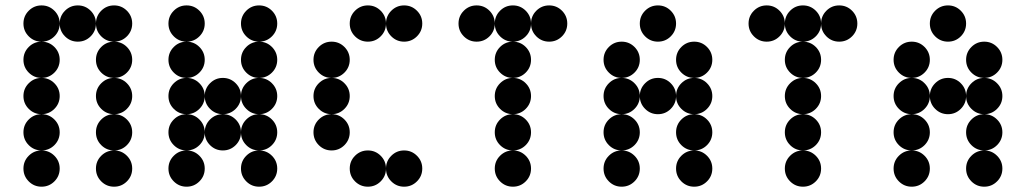

<svg xmlns="http://www.w3.org/2000/svg" viewBox="-20 -704 3868 724"><path d="M205.1 -615.2Q205.1 -586.9 185.1 -566.9Q165 -546.9 136.7 -546.9Q108.4 -546.9 88.4 -566.9Q68.4 -586.9 68.4 -615.2Q68.4 -643.6 88.4 -663.6Q108.4 -683.6 136.7 -683.6Q165 -683.6 185.1 -663.6Q205.1 -643.6 205.1 -615.2ZM341.8 -615.2Q341.8 -586.9 321.8 -566.9Q301.8 -546.9 273.4 -546.9Q245.1 -546.9 225.1 -566.9Q205.1 -586.9 205.1 -615.2Q205.1 -643.6 225.1 -663.6Q245.1 -683.6 273.4 -683.6Q301.8 -683.6 321.8 -663.6Q341.8 -643.6 341.8 -615.2ZM478.5 -615.2Q478.5 -586.9 458.5 -566.9Q438.5 -546.9 410.2 -546.9Q381.8 -546.9 361.8 -566.9Q341.8 -586.9 341.8 -615.2Q341.8 -643.6 361.8 -663.6Q381.8 -683.6 410.2 -683.6Q438.5 -683.6 458.5 -663.6Q478.5 -643.6 478.5 -615.2ZM205.1 -478.5Q205.1 -450.2 185.1 -430.2Q165 -410.2 136.7 -410.2Q108.4 -410.2 88.4 -430.2Q68.4 -450.2 68.4 -478.5Q68.4 -506.8 88.4 -526.9Q108.4 -546.9 136.7 -546.9Q165 -546.9 185.1 -526.9Q205.1 -506.8 205.1 -478.5ZM478.5 -478.5Q478.5 -450.2 458.5 -430.2Q438.5 -410.2 410.2 -410.2Q381.8 -410.2 361.8 -430.2Q341.8 -450.2 341.8 -478.5Q341.8 -506.8 361.8 -526.9Q381.8 -546.9 410.2 -546.9Q438.5 -546.9 458.5 -526.9Q478.5 -506.8 478.5 -478.5ZM205.1 -341.8Q205.1 -313.5 185.1 -293.5Q165 -273.4 136.7 -273.4Q108.4 -273.4 88.4 -293.5Q68.4 -313.5 68.4 -341.8Q68.4 -370.1 88.4 -390.1Q108.4 -410.2 136.7 -410.2Q165 -410.2 185.1 -390.1Q205.1 -370.1 205.1 -341.8ZM478.5 -341.8Q478.5 -313.5 458.5 -293.5Q438.5 -273.4 410.2 -273.4Q381.8 -273.4 361.8 -293.5Q341.8 -313.5 341.8 -341.8Q341.8 -370.1 361.8 -390.1Q381.8 -410.2 410.2 -410.2Q438.5 -410.2 458.5 -390.1Q478.5 -370.1 478.5 -341.8ZM205.1 -205.1Q205.1 -176.8 185.1 -156.7Q165 -136.7 136.7 -136.7Q108.4 -136.7 88.4 -156.7Q68.4 -176.8 68.4 -205.1Q68.4 -233.4 88.4 -253.4Q108.4 -273.4 136.7 -273.4Q165 -273.4 185.1 -253.4Q205.1 -233.4 205.1 -205.1ZM478.5 -205.1Q478.5 -176.8 458.5 -156.7Q438.5 -136.7 410.2 -136.7Q381.8 -136.7 361.8 -156.7Q341.8 -176.8 341.8 -205.1Q341.8 -233.4 361.8 -253.4Q381.8 -273.4 410.2 -273.4Q438.5 -273.4 458.5 -253.4Q478.5 -233.4 478.5 -205.1ZM205.1 -68.4Q205.1 -40 185.1 -20Q165 0 136.7 0Q108.4 0 88.4 -20Q68.4 -40 68.4 -68.4Q68.4 -96.7 88.4 -116.7Q108.4 -136.7 136.7 -136.7Q165 -136.7 185.1 -116.7Q205.1 -96.7 205.1 -68.4ZM478.5 -68.4Q478.5 -40 458.5 -20Q438.5 0 410.2 0Q381.8 0 361.8 -20Q341.8 -40 341.8 -68.4Q341.8 -96.7 361.8 -116.7Q381.8 -136.7 410.2 -136.7Q438.5 -136.7 458.5 -116.7Q478.5 -96.7 478.5 -68.4Z M752 -615.2Q752 -586.9 731.9 -566.9Q711.9 -546.9 683.6 -546.9Q655.3 -546.9 635.3 -566.9Q615.2 -586.9 615.2 -615.2Q615.2 -643.6 635.3 -663.6Q655.3 -683.6 683.6 -683.6Q711.9 -683.6 731.9 -663.6Q752 -643.6 752 -615.2ZM1025.4 -615.2Q1025.4 -586.9 1005.4 -566.9Q985.4 -546.9 957 -546.9Q928.7 -546.9 908.7 -566.9Q888.7 -586.9 888.7 -615.2Q888.7 -643.6 908.7 -663.6Q928.7 -683.6 957 -683.6Q985.4 -683.6 1005.4 -663.6Q1025.4 -643.6 1025.4 -615.2ZM752 -478.5Q752 -450.2 731.9 -430.2Q711.9 -410.2 683.6 -410.2Q655.3 -410.2 635.3 -430.2Q615.2 -450.2 615.2 -478.5Q615.2 -506.8 635.3 -526.9Q655.3 -546.9 683.6 -546.9Q711.9 -546.9 731.9 -526.9Q752 -506.8 752 -478.5ZM1025.4 -478.5Q1025.4 -450.2 1005.4 -430.2Q985.4 -410.2 957 -410.2Q928.7 -410.2 908.7 -430.2Q888.7 -450.2 888.7 -478.5Q888.7 -506.8 908.7 -526.9Q928.7 -546.9 957 -546.9Q985.4 -546.9 1005.4 -526.9Q1025.4 -506.8 1025.4 -478.5ZM752 -341.8Q752 -313.5 731.9 -293.5Q711.9 -273.4 683.6 -273.4Q655.3 -273.4 635.3 -293.5Q615.2 -313.5 615.2 -341.8Q615.2 -370.1 635.3 -390.1Q655.3 -410.2 683.6 -410.2Q711.9 -410.2 731.9 -390.1Q752 -370.1 752 -341.8ZM888.7 -341.8Q888.7 -313.5 868.7 -293.5Q848.6 -273.4 820.3 -273.4Q792 -273.4 772 -293.5Q752 -313.5 752 -341.8Q752 -370.1 772 -390.1Q792 -410.2 820.3 -410.2Q848.6 -410.2 868.7 -390.1Q888.7 -370.1 888.7 -341.8ZM1025.4 -341.8Q1025.4 -313.5 1005.4 -293.5Q985.4 -273.4 957 -273.4Q928.7 -273.4 908.7 -293.5Q888.7 -313.5 888.7 -341.8Q888.7 -370.1 908.7 -390.1Q928.7 -410.2 957 -410.2Q985.4 -410.2 1005.4 -390.1Q1025.4 -370.1 1025.4 -341.8ZM752 -205.1Q752 -176.8 731.9 -156.7Q711.9 -136.7 683.6 -136.7Q655.3 -136.7 635.3 -156.7Q615.2 -176.8 615.2 -205.1Q615.2 -233.4 635.3 -253.4Q655.3 -273.4 683.6 -273.4Q711.9 -273.4 731.9 -253.4Q752 -233.4 752 -205.1ZM888.7 -205.1Q888.7 -176.8 868.7 -156.7Q848.6 -136.7 820.3 -136.7Q792 -136.7 772 -156.7Q752 -176.8 752 -205.1Q752 -233.4 772 -253.4Q792 -273.4 820.3 -273.4Q848.6 -273.4 868.7 -253.4Q888.7 -233.4 888.7 -205.1ZM1025.4 -205.1Q1025.4 -176.8 1005.4 -156.7Q985.4 -136.7 957 -136.7Q928.7 -136.7 908.7 -156.7Q888.7 -176.8 888.7 -205.1Q888.7 -233.4 908.7 -253.4Q928.7 -273.4 957 -273.4Q985.4 -273.4 1005.4 -253.4Q1025.4 -233.4 1025.4 -205.1ZM752 -68.4Q752 -40 731.9 -20Q711.9 0 683.6 0Q655.3 0 635.3 -20Q615.2 -40 615.2 -68.4Q615.2 -96.7 635.3 -116.7Q655.3 -136.7 683.6 -136.7Q711.9 -136.7 731.9 -116.7Q752 -96.7 752 -68.4ZM1025.4 -68.4Q1025.4 -40 1005.4 -20Q985.4 0 957 0Q928.7 0 908.7 -20Q888.7 -40 888.7 -68.4Q888.7 -96.7 908.7 -116.7Q928.7 -136.7 957 -136.7Q985.4 -136.7 1005.4 -116.7Q1025.4 -96.7 1025.4 -68.4Z M1435.5 -615.2Q1435.5 -586.9 1415.5 -566.9Q1395.5 -546.9 1367.2 -546.9Q1338.9 -546.9 1318.8 -566.9Q1298.8 -586.9 1298.8 -615.2Q1298.8 -643.6 1318.8 -663.6Q1338.9 -683.6 1367.2 -683.6Q1395.5 -683.6 1415.5 -663.6Q1435.5 -643.6 1435.5 -615.2ZM1572.3 -615.2Q1572.3 -586.9 1552.2 -566.9Q1532.2 -546.9 1503.9 -546.9Q1475.6 -546.9 1455.6 -566.9Q1435.5 -586.9 1435.5 -615.2Q1435.5 -643.6 1455.6 -663.6Q1475.6 -683.6 1503.9 -683.6Q1532.2 -683.6 1552.2 -663.6Q1572.3 -643.6 1572.3 -615.2ZM1298.8 -478.5Q1298.8 -450.2 1278.8 -430.2Q1258.8 -410.2 1230.5 -410.2Q1202.1 -410.2 1182.1 -430.2Q1162.1 -450.2 1162.1 -478.5Q1162.1 -506.8 1182.1 -526.9Q1202.1 -546.9 1230.5 -546.9Q1258.8 -546.9 1278.8 -526.9Q1298.8 -506.8 1298.8 -478.5ZM1298.8 -341.8Q1298.8 -313.5 1278.8 -293.5Q1258.8 -273.4 1230.5 -273.4Q1202.1 -273.4 1182.1 -293.5Q1162.1 -313.5 1162.1 -341.8Q1162.1 -370.1 1182.1 -390.1Q1202.1 -410.2 1230.5 -410.2Q1258.8 -410.2 1278.8 -390.1Q1298.8 -370.1 1298.8 -341.8ZM1298.8 -205.1Q1298.8 -176.8 1278.8 -156.7Q1258.8 -136.7 1230.5 -136.7Q1202.1 -136.7 1182.1 -156.7Q1162.1 -176.8 1162.1 -205.1Q1162.1 -233.4 1182.1 -253.4Q1202.1 -273.4 1230.5 -273.4Q1258.8 -273.4 1278.8 -253.4Q1298.8 -233.4 1298.8 -205.1ZM1435.5 -68.4Q1435.5 -40 1415.5 -20Q1395.5 0 1367.2 0Q1338.9 0 1318.8 -20Q1298.8 -40 1298.8 -68.4Q1298.8 -96.7 1318.8 -116.7Q1338.9 -136.7 1367.2 -136.7Q1395.5 -136.7 1415.5 -116.7Q1435.5 -96.7 1435.5 -68.4ZM1572.3 -68.4Q1572.3 -40 1552.2 -20Q1532.2 0 1503.9 0Q1475.6 0 1455.6 -20Q1435.5 -40 1435.5 -68.4Q1435.5 -96.7 1455.6 -116.7Q1475.6 -136.7 1503.9 -136.7Q1532.2 -136.7 1552.2 -116.7Q1572.3 -96.7 1572.3 -68.4Z M1845.7 -615.2Q1845.7 -586.9 1825.7 -566.9Q1805.7 -546.9 1777.3 -546.9Q1749 -546.9 1729 -566.9Q1709 -586.9 1709 -615.2Q1709 -643.6 1729 -663.6Q1749 -683.6 1777.3 -683.6Q1805.7 -683.6 1825.7 -663.6Q1845.7 -643.6 1845.7 -615.2ZM1982.4 -615.2Q1982.4 -586.9 1962.4 -566.9Q1942.4 -546.9 1914.1 -546.9Q1885.7 -546.9 1865.7 -566.9Q1845.7 -586.9 1845.7 -615.2Q1845.7 -643.6 1865.7 -663.6Q1885.7 -683.6 1914.1 -683.6Q1942.4 -683.6 1962.4 -663.6Q1982.4 -643.6 1982.4 -615.2ZM2119.1 -615.2Q2119.1 -586.9 2099.1 -566.9Q2079.1 -546.9 2050.8 -546.9Q2022.5 -546.9 2002.4 -566.9Q1982.4 -586.9 1982.4 -615.2Q1982.4 -643.6 2002.4 -663.6Q2022.5 -683.6 2050.8 -683.6Q2079.1 -683.6 2099.1 -663.6Q2119.1 -643.6 2119.1 -615.2ZM1982.4 -478.5Q1982.4 -450.2 1962.4 -430.2Q1942.4 -410.2 1914.1 -410.2Q1885.7 -410.2 1865.7 -430.2Q1845.7 -450.2 1845.7 -478.5Q1845.7 -506.8 1865.7 -526.9Q1885.7 -546.9 1914.1 -546.9Q1942.4 -546.9 1962.4 -526.9Q1982.4 -506.8 1982.4 -478.5ZM1982.4 -341.8Q1982.4 -313.5 1962.4 -293.5Q1942.4 -273.4 1914.1 -273.4Q1885.7 -273.4 1865.7 -293.5Q1845.7 -313.5 1845.7 -341.8Q1845.7 -370.1 1865.7 -390.1Q1885.7 -410.2 1914.1 -410.2Q1942.4 -410.2 1962.4 -390.1Q1982.4 -370.1 1982.4 -341.8ZM1982.4 -205.1Q1982.4 -176.8 1962.4 -156.7Q1942.4 -136.7 1914.1 -136.7Q1885.7 -136.7 1865.7 -156.7Q1845.7 -176.8 1845.7 -205.1Q1845.7 -233.4 1865.7 -253.4Q1885.7 -273.4 1914.1 -273.4Q1942.4 -273.4 1962.4 -253.4Q1982.4 -233.4 1982.4 -205.1ZM1982.4 -68.4Q1982.4 -40 1962.4 -20Q1942.4 0 1914.1 0Q1885.7 0 1865.7 -20Q1845.7 -40 1845.7 -68.4Q1845.7 -96.7 1865.7 -116.7Q1885.7 -136.7 1914.1 -136.7Q1942.4 -136.7 1962.4 -116.7Q1982.4 -96.7 1982.4 -68.4Z M2529.3 -615.2Q2529.3 -586.9 2509.3 -566.9Q2489.3 -546.9 2460.9 -546.9Q2432.6 -546.9 2412.6 -566.9Q2392.6 -586.9 2392.6 -615.2Q2392.6 -643.6 2412.6 -663.6Q2432.6 -683.6 2460.9 -683.6Q2489.3 -683.6 2509.3 -663.6Q2529.3 -643.6 2529.3 -615.2ZM2392.6 -478.5Q2392.6 -450.2 2372.6 -430.2Q2352.5 -410.2 2324.2 -410.2Q2295.9 -410.2 2275.9 -430.2Q2255.9 -450.2 2255.9 -478.5Q2255.9 -506.8 2275.9 -526.9Q2295.9 -546.9 2324.2 -546.9Q2352.5 -546.9 2372.6 -526.9Q2392.6 -506.8 2392.6 -478.5ZM2666 -478.5Q2666 -450.2 2646 -430.2Q2626 -410.2 2597.7 -410.2Q2569.3 -410.2 2549.3 -430.2Q2529.3 -450.2 2529.3 -478.5Q2529.3 -506.8 2549.3 -526.9Q2569.3 -546.9 2597.7 -546.9Q2626 -546.9 2646 -526.9Q2666 -506.8 2666 -478.5ZM2392.6 -341.8Q2392.6 -313.5 2372.6 -293.5Q2352.5 -273.4 2324.2 -273.4Q2295.9 -273.4 2275.9 -293.5Q2255.9 -313.5 2255.9 -341.8Q2255.9 -370.1 2275.9 -390.1Q2295.9 -410.2 2324.2 -410.2Q2352.5 -410.2 2372.6 -390.1Q2392.6 -370.1 2392.6 -341.8ZM2529.3 -341.8Q2529.3 -313.5 2509.3 -293.5Q2489.3 -273.4 2460.9 -273.4Q2432.6 -273.4 2412.6 -293.5Q2392.6 -313.5 2392.6 -341.8Q2392.6 -370.1 2412.6 -390.1Q2432.6 -410.2 2460.9 -410.2Q2489.3 -410.2 2509.3 -390.1Q2529.3 -370.1 2529.3 -341.8ZM2666 -341.8Q2666 -313.5 2646 -293.5Q2626 -273.4 2597.7 -273.4Q2569.3 -273.4 2549.3 -293.5Q2529.3 -313.5 2529.3 -341.8Q2529.3 -370.1 2549.3 -390.1Q2569.3 -410.2 2597.7 -410.2Q2626 -410.2 2646 -390.1Q2666 -370.1 2666 -341.8ZM2392.6 -205.1Q2392.6 -176.8 2372.6 -156.7Q2352.5 -136.7 2324.2 -136.7Q2295.9 -136.7 2275.9 -156.7Q2255.9 -176.8 2255.9 -205.1Q2255.9 -233.4 2275.9 -253.4Q2295.9 -273.4 2324.2 -273.4Q2352.5 -273.4 2372.6 -253.4Q2392.6 -233.4 2392.6 -205.1ZM2666 -205.1Q2666 -176.8 2646 -156.7Q2626 -136.7 2597.7 -136.7Q2569.3 -136.7 2549.3 -156.7Q2529.3 -176.8 2529.3 -205.1Q2529.3 -233.4 2549.3 -253.4Q2569.3 -273.4 2597.7 -273.4Q2626 -273.4 2646 -253.4Q2666 -233.4 2666 -205.1ZM2392.6 -68.4Q2392.6 -40 2372.6 -20Q2352.5 0 2324.2 0Q2295.9 0 2275.9 -20Q2255.9 -40 2255.9 -68.4Q2255.9 -96.7 2275.9 -116.7Q2295.9 -136.7 2324.2 -136.7Q2352.5 -136.7 2372.6 -116.7Q2392.6 -96.7 2392.6 -68.4ZM2666 -68.4Q2666 -40 2646 -20Q2626 0 2597.7 0Q2569.3 0 2549.3 -20Q2529.3 -40 2529.3 -68.4Q2529.3 -96.7 2549.3 -116.7Q2569.3 -136.7 2597.7 -136.7Q2626 -136.7 2646 -116.7Q2666 -96.7 2666 -68.4Z M2939.5 -615.2Q2939.5 -586.9 2919.4 -566.9Q2899.4 -546.9 2871.1 -546.9Q2842.8 -546.9 2822.8 -566.9Q2802.7 -586.9 2802.7 -615.2Q2802.7 -643.6 2822.8 -663.6Q2842.8 -683.6 2871.1 -683.6Q2899.4 -683.6 2919.4 -663.6Q2939.5 -643.6 2939.5 -615.2ZM3076.2 -615.2Q3076.2 -586.9 3056.2 -566.9Q3036.1 -546.9 3007.8 -546.9Q2979.5 -546.9 2959.5 -566.9Q2939.5 -586.9 2939.5 -615.2Q2939.5 -643.6 2959.5 -663.6Q2979.5 -683.6 3007.8 -683.6Q3036.1 -683.6 3056.2 -663.6Q3076.2 -643.6 3076.2 -615.2ZM3212.9 -615.2Q3212.9 -586.9 3192.9 -566.9Q3172.9 -546.9 3144.5 -546.9Q3116.2 -546.9 3096.2 -566.9Q3076.2 -586.9 3076.2 -615.2Q3076.2 -643.6 3096.2 -663.6Q3116.2 -683.6 3144.5 -683.6Q3172.9 -683.6 3192.9 -663.6Q3212.9 -643.6 3212.9 -615.2ZM3076.2 -478.5Q3076.2 -450.2 3056.2 -430.2Q3036.1 -410.2 3007.8 -410.2Q2979.5 -410.2 2959.5 -430.2Q2939.5 -450.2 2939.5 -478.5Q2939.5 -506.8 2959.5 -526.9Q2979.5 -546.9 3007.8 -546.9Q3036.1 -546.9 3056.2 -526.9Q3076.2 -506.8 3076.2 -478.5ZM3076.2 -341.8Q3076.2 -313.5 3056.2 -293.5Q3036.1 -273.4 3007.8 -273.4Q2979.5 -273.4 2959.5 -293.5Q2939.5 -313.5 2939.5 -341.8Q2939.5 -370.1 2959.5 -390.1Q2979.5 -410.2 3007.8 -410.2Q3036.1 -410.2 3056.2 -390.1Q3076.2 -370.1 3076.2 -341.8ZM3076.2 -205.1Q3076.2 -176.8 3056.2 -156.7Q3036.1 -136.7 3007.8 -136.7Q2979.5 -136.7 2959.5 -156.7Q2939.5 -176.8 2939.5 -205.1Q2939.5 -233.4 2959.5 -253.4Q2979.5 -273.4 3007.8 -273.4Q3036.1 -273.4 3056.2 -253.4Q3076.2 -233.4 3076.2 -205.1ZM3076.2 -68.4Q3076.2 -40 3056.2 -20Q3036.1 0 3007.8 0Q2979.5 0 2959.5 -20Q2939.5 -40 2939.5 -68.4Q2939.5 -96.7 2959.5 -116.7Q2979.5 -136.7 3007.8 -136.7Q3036.1 -136.7 3056.2 -116.7Q3076.2 -96.7 3076.2 -68.4Z M3623 -615.2Q3623 -586.9 3603 -566.9Q3583 -546.9 3554.7 -546.9Q3526.4 -546.9 3506.3 -566.9Q3486.3 -586.9 3486.3 -615.2Q3486.3 -643.6 3506.3 -663.6Q3526.4 -683.6 3554.7 -683.6Q3583 -683.6 3603 -663.6Q3623 -643.6 3623 -615.2ZM3486.3 -478.5Q3486.3 -450.2 3466.3 -430.2Q3446.3 -410.2 3418 -410.2Q3389.6 -410.2 3369.6 -430.2Q3349.6 -450.2 3349.6 -478.5Q3349.6 -506.8 3369.6 -526.9Q3389.6 -546.9 3418 -546.9Q3446.3 -546.9 3466.3 -526.9Q3486.3 -506.8 3486.3 -478.5ZM3759.8 -478.5Q3759.8 -450.2 3739.7 -430.2Q3719.7 -410.2 3691.4 -410.2Q3663.1 -410.2 3643.1 -430.2Q3623 -450.2 3623 -478.5Q3623 -506.8 3643.1 -526.9Q3663.1 -546.9 3691.4 -546.9Q3719.7 -546.9 3739.7 -526.9Q3759.8 -506.8 3759.8 -478.5ZM3486.3 -341.8Q3486.3 -313.5 3466.3 -293.5Q3446.3 -273.4 3418 -273.4Q3389.6 -273.4 3369.6 -293.5Q3349.6 -313.5 3349.6 -341.8Q3349.6 -370.1 3369.6 -390.1Q3389.6 -410.2 3418 -410.2Q3446.3 -410.2 3466.3 -390.1Q3486.3 -370.1 3486.3 -341.8ZM3623 -341.8Q3623 -313.5 3603 -293.5Q3583 -273.4 3554.7 -273.4Q3526.4 -273.4 3506.3 -293.5Q3486.3 -313.5 3486.3 -341.8Q3486.3 -370.1 3506.3 -390.1Q3526.4 -410.2 3554.7 -410.2Q3583 -410.2 3603 -390.1Q3623 -370.1 3623 -341.8ZM3759.8 -341.8Q3759.8 -313.5 3739.7 -293.5Q3719.7 -273.4 3691.4 -273.4Q3663.1 -273.4 3643.1 -293.5Q3623 -313.5 3623 -341.8Q3623 -370.1 3643.1 -390.1Q3663.1 -410.2 3691.4 -410.2Q3719.7 -410.2 3739.7 -390.1Q3759.8 -370.1 3759.8 -341.8ZM3486.3 -205.1Q3486.3 -176.8 3466.3 -156.7Q3446.3 -136.7 3418 -136.7Q3389.6 -136.7 3369.6 -156.7Q3349.6 -176.8 3349.6 -205.1Q3349.6 -233.4 3369.6 -253.4Q3389.6 -273.4 3418 -273.4Q3446.3 -273.4 3466.3 -253.4Q3486.3 -233.4 3486.3 -205.1ZM3759.8 -205.1Q3759.8 -176.8 3739.7 -156.7Q3719.7 -136.7 3691.4 -136.7Q3663.1 -136.7 3643.1 -156.7Q3623 -176.8 3623 -205.1Q3623 -233.4 3643.1 -253.4Q3663.1 -273.4 3691.4 -273.4Q3719.7 -273.4 3739.7 -253.4Q3759.8 -233.4 3759.8 -205.1ZM3486.3 -68.4Q3486.3 -40 3466.3 -20Q3446.3 0 3418 0Q3389.6 0 3369.6 -20Q3349.6 -40 3349.6 -68.4Q3349.6 -96.7 3369.6 -116.7Q3389.6 -136.7 3418 -136.7Q3446.3 -136.7 3466.3 -116.7Q3486.3 -96.7 3486.3 -68.4ZM3759.8 -68.4Q3759.8 -40 3739.7 -20Q3719.7 0 3691.4 0Q3663.1 0 3643.1 -20Q3623 -40 3623 -68.4Q3623 -96.7 3643.1 -116.7Q3663.1 -136.7 3691.4 -136.7Q3719.7 -136.7 3739.7 -116.7Q3759.8 -96.7 3759.8 -68.4Z"/></svg>

Font: DatDot
Style: Bold
Weight: 700
Designer: GGBot
Version: 1.00